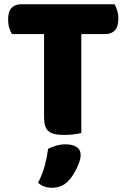

<svg xmlns="http://www.w3.org/2000/svg" viewBox="-20 -626 596 902"><path d="M518 -606Q525 -595 530.5 -577Q536 -559 536 -538Q536 -500 519.5 -483Q503 -466 475 -466H362V-1Q351 2 328 5Q305 8 281 8Q228 8 207.5 -10Q187 -28 187 -75V-466H36Q29 -477 23.5 -495Q18 -513 18 -534Q18 -572 34.5 -589Q51 -606 79 -606ZM302 223Q285 241 265.5 248.5Q246 256 223 256Q185 256 159 233Q180 191 190.5 151.5Q201 112 206 73Q222 65 243.5 58.5Q265 52 287 52Q319 52 339 64Q359 76 359 104Q359 116 353.5 132.5Q348 149 340 165.5Q332 182 322 197.5Q312 213 302 223Z"/></svg>

Font: Baloo Chettan 2 ExtraBold
Style: Regular
Weight: 800
Designer: Maithili Shingre, Unnati Kotecha and Ek Type
Foundry: Ek Type
Version: Version 1.640;hotconv 1.0.111;makeotfexe 2.5.65597; ttfautoh